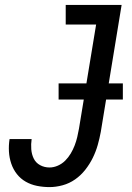

<svg xmlns="http://www.w3.org/2000/svg" viewBox="-20 -755 540 783"><path d="M182 8Q156 8 131 3Q106 -2 85 -14Q64 -26 49 -45Q34 -64 26 -87.5Q18 -111 16.5 -136.5Q15 -162 19 -188H109Q106 -167 107.5 -146.5Q109 -126 117.5 -108.5Q126 -91 143.5 -81.5Q161 -72 182 -72Q199 -72 216 -79.5Q233 -87 246 -100Q259 -113 268.5 -129Q278 -145 284.5 -162Q291 -179 295 -196Q299 -213 302 -230L372 -655H248V-735H476L391 -217Q386 -190 378.5 -163.5Q371 -137 358.5 -111.5Q346 -86 328 -63Q310 -40 286.5 -23.5Q263 -7 235.5 0.5Q208 8 182 8ZM219 -349V-415H481V-349Z"/></svg>

Font: Iosevka SS04 Medium
Style: Italic
Weight: 500
Italic angle: -9°
Monospace: yes
Designer: Belleve Invis
Foundry: Belleve Invis
Version: Version 19.0.0; ttfautohint (v1.8.4)